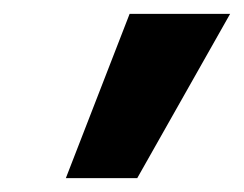

<svg xmlns="http://www.w3.org/2000/svg" viewBox="-20 -678 352 277"><path d="M75 -421 167 -658H312L178 -421Z"/></svg>

Font: Ysabeau Office ExtraBold
Style: Italic
Weight: 800
Italic angle: -12°
Designer: Christian Thalmann (Catharsis Fonts)
Version: Version 2.001;gftools[0.9.30]; featfreeze: tnum,lnum,ss02